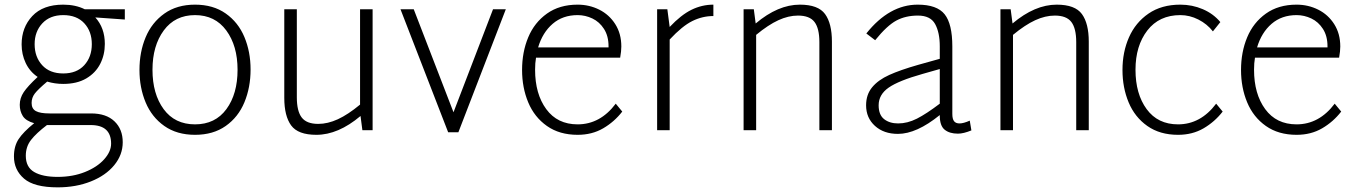

<svg xmlns="http://www.w3.org/2000/svg" viewBox="-20 -560 5840 826"><path d="M517 -476 390 -485Q431 -440 431 -371Q431 -324 411 -285Q391 -246 351 -222.5Q311 -199 252 -199Q216 -199 183 -209Q144 -176 130 -158Q116 -140 116 -117Q116 -92 134.5 -82Q153 -72 193 -72H372Q437 -72 472.5 -38Q508 -4 508 52Q508 106 471.5 150.5Q435 195 371 220.5Q307 246 228 246Q127 246 83.5 208.5Q40 171 40 113Q40 69 60 38.5Q80 8 127 -30Q91 -40 78 -61Q65 -82 65 -109Q65 -138 82 -163.5Q99 -189 142 -229Q108 -252 90.5 -289Q73 -326 73 -369Q73 -442 119 -491Q165 -540 252 -540Q305 -540 345 -520H517ZM375 -370Q375 -425 342.5 -460Q310 -495 252 -495Q195 -495 162 -459.5Q129 -424 129 -370Q129 -315 161.5 -279.5Q194 -244 252 -244Q310 -244 342.5 -279.5Q375 -315 375 -370ZM370 -22H193H182Q136 13 113.5 42Q91 71 91 110Q91 159 127 180Q163 201 228 201Q293 201 345.5 180Q398 159 428 125.5Q458 92 458 58Q458 -22 370 -22Z M580 -259Q580 -336 606.5 -399.5Q633 -463 687 -501.5Q741 -540 819 -540Q897 -540 951 -502Q1005 -464 1031.5 -400.5Q1058 -337 1058 -261Q1058 -184 1031.5 -120Q1005 -56 951 -18Q897 20 819 20Q741 20 687 -18Q633 -56 606.5 -119.5Q580 -183 580 -259ZM1002 -260Q1002 -363 953.5 -429Q905 -495 819 -495Q733 -495 684.5 -429Q636 -363 636 -260Q636 -156 684 -90.5Q732 -25 819 -25Q906 -25 954 -90.5Q1002 -156 1002 -260Z M1583 -520V0H1539L1531 -61Q1435 20 1341 20Q1262 20 1232.5 -20.5Q1203 -61 1203 -139V-520H1257V-141Q1257 -82 1278 -54.5Q1299 -27 1349 -27Q1390 -27 1433.5 -47Q1477 -67 1529 -110V-520Z M2156 -520 1952 9H1908L1703 -520H1760L1931 -77L2101 -520Z M2657 -80Q2623 -36 2575 -8Q2527 20 2465 20Q2387 20 2333 -18Q2279 -56 2252.5 -119.5Q2226 -183 2226 -259Q2226 -336 2252.5 -399.5Q2279 -463 2333 -501.5Q2387 -540 2465 -540Q2515 -540 2558 -518.5Q2601 -497 2627 -456Q2653 -415 2653 -360Q2653 -340 2648 -312H2286Q2282 -289 2282 -260Q2282 -156 2330 -90.5Q2378 -25 2465 -25Q2562 -25 2629 -114ZM2295 -356H2598V-361Q2598 -405 2578.5 -435.5Q2559 -466 2528.5 -480.5Q2498 -495 2465 -495Q2401 -495 2357.5 -457.5Q2314 -420 2295 -356Z M3049 -540V-491Q3002 -491 2958.5 -469.5Q2915 -448 2861 -390V0H2807V-520H2851L2861 -444Q2910 -496 2955 -518Q3000 -540 3049 -540Z M3559 -381V0H3505V-379Q3505 -438 3484 -465.5Q3463 -493 3413 -493Q3372 -493 3328.5 -473Q3285 -453 3233 -410V0H3179V-520H3223L3231 -459Q3327 -540 3421 -540Q3500 -540 3529.5 -499.5Q3559 -459 3559 -381Z M4159 1Q4125 15 4101 15Q4065 15 4044 -2Q4023 -19 4023 -63V-65Q3923 16 3843 16Q3782 16 3744 -18.5Q3706 -53 3706 -107Q3706 -153 3732 -184.5Q3758 -216 3805.5 -237.5Q3853 -259 3930 -281L4023 -307V-361Q4023 -420 4003 -456.5Q3983 -493 3929 -493Q3876 -493 3836 -471.5Q3796 -450 3745 -387L3707 -416Q3806 -540 3928 -540Q4011 -540 4044 -498.5Q4077 -457 4077 -360V-70Q4077 -48 4084.5 -38.5Q4092 -29 4108 -29Q4125 -29 4152 -41ZM4023 -114V-263L3949 -242Q3846 -213 3803 -183Q3760 -153 3760 -107Q3760 -66 3783.5 -47.5Q3807 -29 3844 -29Q3884 -29 3924.5 -49.5Q3965 -70 4023 -114Z M4664 -381V0H4610V-379Q4610 -438 4589 -465.5Q4568 -493 4518 -493Q4477 -493 4433.5 -473Q4390 -453 4338 -410V0H4284V-520H4328L4336 -459Q4432 -540 4526 -540Q4605 -540 4634.5 -499.5Q4664 -459 4664 -381Z M4809 -259Q4809 -336 4837 -399.5Q4865 -463 4921 -501.5Q4977 -540 5058 -540Q5109 -540 5154.5 -520.5Q5200 -501 5230 -465L5198 -425Q5173 -457 5135.5 -476Q5098 -495 5058 -495Q4967 -495 4916 -429Q4865 -363 4865 -260Q4865 -156 4913 -90.5Q4961 -25 5048 -25Q5145 -25 5212 -114L5240 -80Q5206 -36 5158 -8Q5110 20 5048 20Q4970 20 4916 -18Q4862 -56 4835.5 -119.5Q4809 -183 4809 -259Z M5750 -80Q5716 -36 5668 -8Q5620 20 5558 20Q5480 20 5426 -18Q5372 -56 5345.5 -119.5Q5319 -183 5319 -259Q5319 -336 5345.5 -399.5Q5372 -463 5426 -501.5Q5480 -540 5558 -540Q5608 -540 5651 -518.5Q5694 -497 5720 -456Q5746 -415 5746 -360Q5746 -340 5741 -312H5379Q5375 -289 5375 -260Q5375 -156 5423 -90.5Q5471 -25 5558 -25Q5655 -25 5722 -114ZM5388 -356H5691V-361Q5691 -405 5671.5 -435.5Q5652 -466 5621.5 -480.5Q5591 -495 5558 -495Q5494 -495 5450.5 -457.5Q5407 -420 5388 -356Z"/></svg>

Font: Martel Sans ExtraLight
Style: Regular
Weight: 275
Designer: Dan Reynolds and Mathieu Réguer
Foundry: Dan Reynolds and Mathieu Réguer
Version: Version 1.002; ttfautohint (v1.1) -l 5 -r 5 -G 72 -x 0 -D la